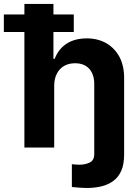

<svg xmlns="http://www.w3.org/2000/svg" viewBox="-63 -747 709 972"><path d="M414.1 33.2V0H565.4V33.2Q565.4 85 551.3 116.7Q536.6 150.4 510.7 168.9Q484.9 188 451.2 196.3Q415.5 204.6 378.4 204.6Q358.4 204.6 334 202.6Q314.5 201.2 300.8 199.7V84Q304.2 84.5 310.3 85.2Q316.4 85.9 319.3 85.9Q331.1 86.9 337.9 86.9Q367.7 86.9 390.6 76.2Q414.1 64.9 414.1 33.2ZM211.4 -315.4V0H60.5V-727.1H207.5V-449.2H213.9Q231.9 -497.6 273.4 -525.4Q314.9 -552.7 377 -552.7Q432.1 -552.7 476.1 -527.8Q519 -502 542.5 -457.5Q566.4 -411.1 565.4 -347.2V0H414.1V-320.3Q414.6 -369.6 388.7 -398.9Q362.8 -426.8 316.9 -426.8Q285.6 -426.8 262.2 -413.6Q239.3 -400.9 225.6 -375.5Q211.9 -350.1 211.4 -315.4ZM310.5 -585H-43.5V-673.8H310.5Z"/></svg>

Font: My Font
Style: Bold
Weight: 500
Designer: Rasmus Andersson
Foundry: rsms
Version: Version 0.001